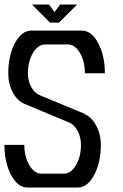

<svg xmlns="http://www.w3.org/2000/svg" viewBox="-37 -839 552 859"><path d="M106 -818.8H182.1L207 -785.2L231.9 -818.8H308.1L227.1 -737.8H187ZM311 0H85.9Q43 0 12.9 -55.7Q-17.1 -111.3 -17.1 -190.9H71.8Q71.8 -137.7 94.2 -99.9Q116.7 -62 148.9 -62H249Q280.3 -62 302.7 -99.9Q325.2 -137.7 325.2 -190.9Q325.2 -225.6 310.3 -253.4Q295.4 -281.2 272 -291L73.2 -374Q40.5 -387.7 20.3 -425.3Q0 -462.9 0 -511.2Q0 -590.8 30 -646.5Q60.1 -702.1 103 -702.1H329.1Q372.1 -702.1 402.1 -646.5Q432.1 -590.8 432.1 -511.2H342.8Q342.8 -564.5 320.6 -602.3Q298.3 -640.1 267.1 -640.1H165Q133.3 -640.1 110.6 -602.3Q87.9 -564.5 87.9 -511.2Q87.9 -476.1 103.3 -448.7Q118.7 -421.4 143.1 -412.1L340.8 -330.1V-329.1Q372.6 -315.4 393.3 -277.1Q414.1 -238.8 414.1 -190.9Q414.1 -111.3 384 -55.7Q354 0 311 0Z"/></svg>

Font: Favorite Color
Style: Regular
Weight: 400
Designer: Bryce Wilner
Version: Version 1.000;PS 1.0;hotconv 16.6.51;makeotf.lib2.5.65220 DE